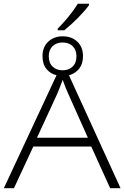

<svg xmlns="http://www.w3.org/2000/svg" viewBox="-25 -982 649 1002"><path d="M275.9 -824.2V-832Q303.7 -859.9 332.8 -895.3Q361.8 -930.7 380.9 -962.4H439.5V-955.1Q417.5 -924.8 382.6 -889.4Q347.7 -854 311 -824.2ZM-4.9 0 270 -589.4Q237.3 -597.2 217 -622.6Q196.8 -647.9 196.8 -689.5Q196.8 -735.8 226.3 -764.2Q255.9 -792.5 302.2 -792.5Q349.1 -792.5 378.7 -764.4Q408.2 -736.3 408.2 -689Q408.2 -648.9 388.2 -623.8Q368.2 -598.6 335 -588.9L604 0H549.8L451.2 -217.3H148.9L47.9 0ZM301.8 -615.2Q334 -615.2 354 -634.5Q374 -653.8 374 -689Q374 -721.7 354.2 -741Q334.5 -760.3 301.8 -760.3Q269.5 -760.3 249.5 -741Q229.5 -721.7 229.5 -689Q229.5 -653.8 249.5 -634.5Q269.5 -615.2 301.8 -615.2ZM168 -263.2H433.6L332 -490.7Q325.2 -505.9 317.1 -525.4Q309.1 -544.9 302.2 -565.4Q294.9 -544.9 287.1 -525.6Q279.3 -506.3 272.9 -490.7Z"/></svg>

Font: Open Sans Light
Style: Regular
Weight: 300
Designer: Monotype Design Team
Foundry: Monotype Imaging Inc.
Version: Version 3.000; ttfautohint (v1.8.4)